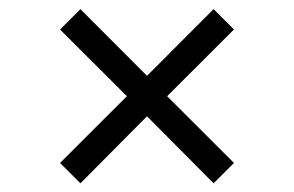

<svg xmlns="http://www.w3.org/2000/svg" viewBox="-20 -566 660 431"><path d="M160.5 -545.5 310 -395.8 459.5 -545.5 505.2 -499.8 355.2 -350 505.2 -200.2 459.5 -154.5 310 -305 160.5 -154.5 114.8 -200.2 264.8 -350 114.8 -499.8Z"/></svg>

Font: Space Grotesk Variable
Style: Regular
Weight: 400
Designer: Florian Karsten (Space Grotesk), Colophon Foundry (Space Mono)
Foundry: Florian Karsten
Version: Version 1.106